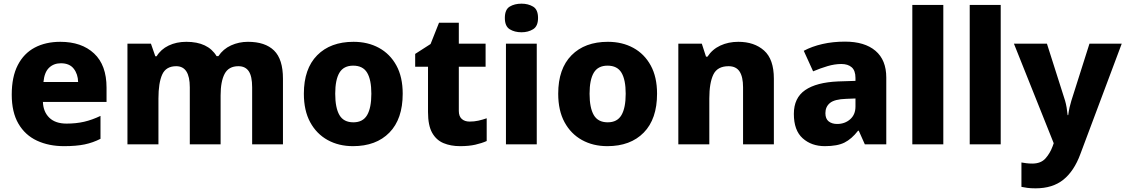

<svg xmlns="http://www.w3.org/2000/svg" viewBox="-20 -787 6137 1047"><path d="M309 -559Q425 -559 493 -495.5Q561 -432 561 -309V-231H214Q216 -177 249 -145Q282 -113 343 -113Q395 -113 438.5 -123Q482 -133 528 -155V-30Q487 -9 441.5 0.5Q396 10 329 10Q246 10 181.5 -20Q117 -50 80.5 -112.5Q44 -175 44 -271Q44 -368 77 -432Q110 -496 169.5 -527.5Q229 -559 309 -559ZM312 -442Q273 -442 247.5 -417.5Q222 -393 217 -340H406Q405 -383 382 -412.5Q359 -442 312 -442Z M1332 -559Q1426 -559 1474.5 -511.5Q1523 -464 1523 -358V0H1355V-311Q1355 -371 1336.5 -398.5Q1318 -426 1280 -426Q1227 -426 1205 -384.5Q1183 -343 1183 -267V0H1015V-311Q1015 -426 941 -426Q885 -426 864.5 -380.5Q844 -335 844 -250V0H675V-549H803L827 -480H834Q857 -518 899.5 -538.5Q942 -559 996 -559Q1114 -559 1161 -481H1171Q1197 -520 1240 -539.5Q1283 -559 1332 -559Z M2176 -276Q2176 -138 2103.5 -64Q2031 10 1905 10Q1827 10 1766.5 -23.5Q1706 -57 1671.5 -120.5Q1637 -184 1637 -276Q1637 -412 1709.5 -485.5Q1782 -559 1908 -559Q1986 -559 2046.5 -526Q2107 -493 2141.5 -430Q2176 -367 2176 -276ZM1808 -276Q1808 -199 1831 -159.5Q1854 -120 1907 -120Q1959 -120 1982 -159.5Q2005 -199 2005 -276Q2005 -352 1982 -390.5Q1959 -429 1906 -429Q1854 -429 1831 -390.5Q1808 -352 1808 -276Z M2541 -124Q2566 -124 2588.5 -129Q2611 -134 2634 -142V-18Q2607 -6 2572 2Q2537 10 2489 10Q2438 10 2398.5 -6.5Q2359 -23 2336.5 -63Q2314 -103 2314 -176V-423H2244V-493L2328 -547L2374 -663H2482V-549H2628V-423H2482V-182Q2482 -153 2498 -138.5Q2514 -124 2541 -124Z M2824 -767Q2860 -767 2887 -751Q2914 -735 2914 -689Q2914 -644 2887 -627.5Q2860 -611 2824 -611Q2786 -611 2759.5 -627.5Q2733 -644 2733 -689Q2733 -735 2759.5 -751Q2786 -767 2824 -767ZM2907 -549V0H2739V-549Z M3563 -276Q3563 -138 3490.5 -64Q3418 10 3292 10Q3214 10 3153.5 -23.5Q3093 -57 3058.5 -120.5Q3024 -184 3024 -276Q3024 -412 3096.5 -485.5Q3169 -559 3295 -559Q3373 -559 3433.5 -526Q3494 -493 3528.5 -430Q3563 -367 3563 -276ZM3195 -276Q3195 -199 3218 -159.5Q3241 -120 3294 -120Q3346 -120 3369 -159.5Q3392 -199 3392 -276Q3392 -352 3369 -390.5Q3346 -429 3293 -429Q3241 -429 3218 -390.5Q3195 -352 3195 -276Z M4006 -559Q4093 -559 4146.5 -511.5Q4200 -464 4200 -358V0H4032V-311Q4032 -368 4013 -397Q3994 -426 3953 -426Q3892 -426 3870 -380.5Q3848 -335 3848 -250V0H3679V-549H3807L3830 -478H3838Q3864 -518 3908 -538.5Q3952 -559 4006 -559Z M4588 -560Q4695 -560 4754 -510Q4813 -460 4813 -364V0H4696L4663 -74H4659Q4624 -29 4585 -9.5Q4546 10 4478 10Q4405 10 4357 -33Q4309 -76 4309 -166Q4309 -253 4370.5 -295.5Q4432 -338 4551 -343L4645 -346V-362Q4645 -402 4624.5 -420Q4604 -438 4568 -438Q4532 -438 4493 -426.5Q4454 -415 4414 -398L4363 -510Q4408 -534 4465 -547Q4522 -560 4588 -560ZM4594 -248Q4531 -246 4506 -225.5Q4481 -205 4481 -170Q4481 -139 4499 -125Q4517 -111 4545 -111Q4587 -111 4616 -136.5Q4645 -162 4645 -206V-250Z M5124 0H4955V-760H5124Z M5437 0H5268V-760H5437Z M5509 -549H5689L5788 -238Q5793 -221 5796.5 -200.5Q5800 -180 5802 -159H5805Q5808 -182 5812.5 -201.5Q5817 -221 5822 -237L5921 -549H6097L5871 54Q5837 146 5778.5 193Q5720 240 5627 240Q5601 240 5582.5 237.5Q5564 235 5550 232V99Q5561 101 5576.5 103Q5592 105 5609 105Q5656 105 5681 77Q5706 49 5720 11L5726 -6Z"/></svg>

Font: Noto Sans ExtraBold
Style: Regular
Weight: 800
Designer: Monotype Design Team
Foundry: Monotype Imaging Inc.
Version: Version 2.007